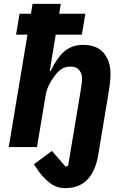

<svg xmlns="http://www.w3.org/2000/svg" viewBox="-20 -760 640 992"><path d="M179 124 173 115 155 89 248 20 319 101 332 96 397 -293 398 -301Q404 -331 404 -355Q404 -379 389.5 -397.5Q375 -416 344 -416Q319 -416 300 -404.5Q281 -393 263 -369Q224 -317 216 -269L171 0H25L122 -581H63L81 -689H140L148 -740H294L286 -689H421L403 -581H268L237 -393H242Q273 -460 312 -494Q351 -528 410 -528Q481 -528 516 -486Q551 -444 551 -379Q551 -341 540 -275L488 37Q474 124 431.5 168Q389 212 318 212Q275 212 242 188.5Q209 165 179 124Z"/></svg>

Font: iA Writer Mono V
Style: Regular
Weight: 400
Italic angle: -9.5°
Designer: Mike Abbink, Paul van der Laan, Pieter van Rosmalen
Foundry: Bold Monday
Version: Version 2.000